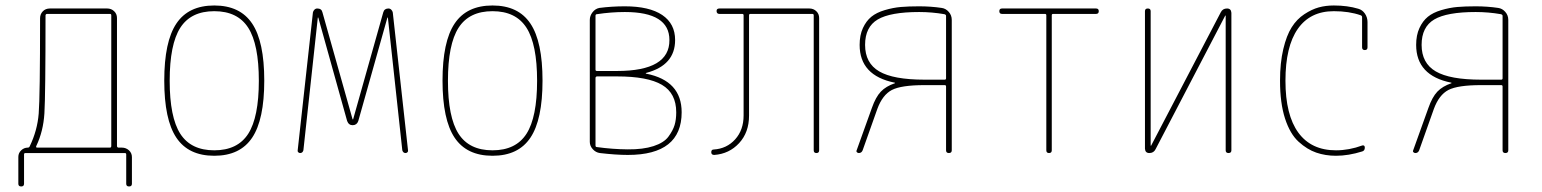

<svg xmlns="http://www.w3.org/2000/svg" viewBox="-20 -550 5540 690"><path d="M110.4 -25.4Q108.4 -20.5 112.3 -19.5H375Q379.9 -19.5 379.9 -25.4V-495.1Q379.9 -500 375 -500H149.4Q144.5 -500 143.6 -495.1Q143.6 -208 139.6 -143.1Q135.7 -78.1 110.4 -25.4ZM45.9 110.4V13.7Q45.9 0 56.2 -9.8Q66.4 -19.5 80.1 -19.5Q85 -19.5 86.9 -24.4Q114.3 -81.1 119.1 -142.1Q124 -203.1 124 -484.4Q124 -499 133.8 -509.3Q143.6 -519.5 159.2 -519.5H365.2Q379.9 -519.5 390.1 -509.8Q400.4 -500 400.4 -485.4V-25.4Q400.4 -20.5 405.3 -19.5H418Q432.6 -19.5 443.4 -9.8Q454.1 0 454.1 14.6V110.4Q454.1 120.1 443.8 120.1Q433.6 120.1 433.6 110.4V4.9Q433.6 0 428.7 0H71.3Q66.4 0 66.4 4.9V110.4Q66.4 120.1 56.2 120.1Q45.9 120.1 45.9 110.4Z M872.1 -450.2Q834 -509.8 750 -509.8Q666 -509.8 627.9 -450.2Q589.8 -390.6 589.8 -259.8Q589.8 -128.9 627.9 -69.3Q666 -9.8 750 -9.8Q834 -9.8 872.1 -69.3Q910.2 -128.9 910.2 -259.8Q910.2 -390.6 872.1 -450.2ZM886.2 -55.2Q842.8 9.8 750 9.8Q657.2 9.8 613.8 -55.2Q570.3 -120.1 570.3 -260.3Q570.3 -400.4 613.8 -465.3Q657.2 -530.3 750 -530.3Q842.8 -530.3 886.2 -465.3Q929.7 -400.4 929.7 -260.3Q929.7 -120.1 886.2 -55.2Z M1058.6 0Q1054.7 0 1051.8 -2.9Q1048.8 -5.9 1049.8 -9.8L1104.5 -504.9Q1105.5 -510.7 1109.9 -515.1Q1114.3 -519.5 1120.1 -519.5Q1135.7 -519.5 1138.7 -505.9L1247.1 -121.1H1248H1249L1357.4 -505.9Q1361.3 -519.5 1376 -519.5Q1381.8 -519.5 1386.2 -515.1Q1390.6 -510.7 1391.6 -504.9L1446.3 -9.8Q1447.3 -5.9 1444.3 -2.9Q1441.4 0 1437.5 0Q1428.7 0 1425.8 -9.8L1374 -486.3L1373 -487.3L1372.1 -486.3L1267.6 -115.2Q1262.7 -100.6 1248 -100.1Q1233.4 -99.6 1227.5 -115.2L1124 -486.3L1123 -487.3L1122.1 -486.3L1070.3 -9.8Q1067.4 0 1058.6 0Z M1872.1 -450.2Q1834 -509.8 1750 -509.8Q1666 -509.8 1627.9 -450.2Q1589.8 -390.6 1589.8 -259.8Q1589.8 -128.9 1627.9 -69.3Q1666 -9.8 1750 -9.8Q1834 -9.8 1872.1 -69.3Q1910.2 -128.9 1910.2 -259.8Q1910.2 -390.6 1872.1 -450.2ZM1886.2 -55.2Q1842.8 9.8 1750 9.8Q1657.2 9.8 1613.8 -55.2Q1570.3 -120.1 1570.3 -260.3Q1570.3 -400.4 1613.8 -465.3Q1657.2 -530.3 1750 -530.3Q1842.8 -530.3 1886.2 -465.3Q1929.7 -400.4 1929.7 -260.3Q1929.7 -120.1 1886.2 -55.2Z M2120.1 -269.5V-27.3Q2120.1 -21.5 2125 -21.5Q2180.7 -13.7 2235.8 -13.2Q2291 -12.7 2328.6 -24.9Q2366.2 -37.1 2382.3 -59.1Q2398.4 -81.1 2404.3 -100.6Q2410.2 -120.1 2410.2 -146.5Q2410.2 -214.8 2358.9 -245.1Q2307.6 -275.4 2197.3 -275.4H2125Q2120.1 -274.4 2120.1 -269.5ZM2120.1 -493.2V-299.8Q2120.1 -294.9 2125 -294.9H2197.3Q2386.7 -294.9 2385.7 -406.2Q2385.7 -506.8 2225.6 -506.8Q2175.8 -506.8 2125 -499Q2120.1 -499 2120.1 -493.2ZM2135.7 0Q2121.1 -2 2110.4 -13.7Q2099.6 -25.4 2099.6 -40V-478.5Q2099.6 -493.2 2109.4 -505.9Q2119.1 -518.6 2133.8 -521.5Q2178.7 -527.3 2225.6 -527.3Q2313.5 -527.3 2359.9 -496.1Q2406.2 -464.8 2406.2 -406.2Q2406.2 -315.4 2302.7 -288.1Q2300.8 -288.1 2300.8 -286.1Q2300.8 -285.2 2302.7 -285.2Q2429.7 -259.8 2429.7 -146.5Q2429.7 6.8 2236.3 6.8Q2193.4 6.8 2135.7 0Z M2546.9 6.8Q2536.1 6.8 2536.1 -2.9Q2536.1 -12.7 2544.9 -12.7Q2591.8 -15.6 2622.1 -49.3Q2652.3 -83 2652.3 -134.8V-495.1Q2652.3 -500 2647.5 -500H2565.4Q2555.7 -500 2555.2 -509.8Q2554.7 -519.5 2565.4 -519.5H2888.7Q2903.3 -519.5 2913.6 -509.8Q2923.8 -500 2923.8 -485.4V-9.8Q2923.8 0 2914.1 0Q2904.3 0 2904.3 -9.8V-495.1Q2904.3 -500 2899.4 -500H2676.8Q2671.9 -500 2671.9 -495.1V-134.8Q2671.9 -74.2 2636.2 -35.6Q2600.6 2.9 2546.9 6.8Z M3088.9 -388.7Q3088.9 -323.2 3139.6 -293.5Q3190.4 -263.7 3302.7 -263.7H3375Q3379.9 -263.7 3379.9 -268.6V-493.2Q3379.9 -497.1 3374 -499Q3329.1 -506.8 3283.2 -506.8Q3179.7 -506.8 3134.3 -480Q3088.9 -453.1 3088.9 -388.7ZM3066.4 0Q3062.5 0 3059.6 -2.9Q3056.6 -5.9 3058.6 -9.8L3113.3 -162.1Q3127 -201.2 3145.5 -220.7Q3164.1 -240.2 3196.3 -251V-252Q3196.3 -252.9 3195.3 -252.9Q3069.3 -278.3 3069.3 -388.7Q3069.3 -423.8 3081.1 -449.2Q3092.8 -474.6 3111.3 -489.7Q3129.9 -504.9 3159.7 -513.7Q3189.5 -522.5 3217.3 -524.9Q3245.1 -527.3 3283.2 -527.3Q3325.2 -527.3 3364.3 -521.5Q3378.9 -519.5 3389.6 -507.3Q3400.4 -495.1 3400.4 -478.5V-9.8Q3400.4 0 3390.1 0Q3379.9 0 3379.9 -9.8V-239.3Q3379.9 -244.1 3375 -244.1H3302.7Q3218.8 -244.1 3185.1 -226.6Q3151.4 -209 3132.8 -158.2L3080.1 -9.8Q3076.2 0 3066.4 0Z M3581.1 -500Q3571.3 -500 3571.3 -509.8Q3571.3 -519.5 3581.1 -519.5H3918.9Q3928.7 -519.5 3928.7 -509.8Q3928.7 -500 3918.9 -500H3764.6Q3759.8 -500 3759.8 -495.1V-9.8Q3759.8 0 3750 0Q3740.2 0 3740.2 -9.8V-495.1Q3740.2 -500 3735.4 -500Z M4110.4 0Q4095.7 0 4094.7 -15.6V-509.8Q4094.7 -519.5 4105 -519.5Q4115.2 -519.5 4115.2 -509.8V-27.3Q4115.2 -26.4 4116.2 -26.4Q4117.2 -26.4 4117.2 -27.3L4367.2 -505.9Q4374 -519.5 4389.6 -519.5Q4404.3 -519.5 4405.3 -503.9V-9.8Q4405.3 0 4395 0Q4384.8 0 4384.8 -9.8V-493.2Q4384.8 -494.1 4383.8 -494.1Q4382.8 -494.1 4382.8 -493.2L4132.8 -13.7Q4126 0 4110.4 0Z M4781.2 9.8Q4743.2 9.8 4710.4 -1.5Q4677.7 -12.7 4647 -40.5Q4616.2 -68.4 4598.1 -124Q4580.1 -179.7 4580.1 -259.8Q4580.1 -324.2 4591.8 -373.5Q4603.5 -422.9 4622.1 -452.1Q4640.6 -481.4 4667.5 -499Q4694.3 -516.6 4719.2 -523.4Q4744.1 -530.3 4773.4 -530.3Q4822.3 -530.3 4861.3 -518.6Q4876 -514.6 4885.3 -501Q4894.5 -487.3 4894.5 -470.7V-379.9Q4894.5 -370.1 4884.8 -370.1Q4875 -370.1 4875 -379.9V-488.3Q4875 -493.2 4870.1 -495.1Q4828.1 -509.8 4773.4 -509.8Q4688.5 -509.8 4644 -446.3Q4599.6 -382.8 4599.6 -259.8Q4599.6 -136.7 4646 -73.2Q4692.4 -9.8 4781.2 -9.8Q4828.1 -9.8 4876 -27.3Q4879.9 -28.3 4882.3 -26.4Q4884.8 -24.4 4884.8 -19.5Q4884.8 -8.8 4876 -5.9Q4826.2 9.8 4781.2 9.8Z M5088.9 -388.7Q5088.9 -323.2 5139.6 -293.5Q5190.4 -263.7 5302.7 -263.7H5375Q5379.9 -263.7 5379.9 -268.6V-493.2Q5379.9 -497.1 5374 -499Q5329.1 -506.8 5283.2 -506.8Q5179.7 -506.8 5134.3 -480Q5088.9 -453.1 5088.9 -388.7ZM5066.4 0Q5062.5 0 5059.6 -2.9Q5056.6 -5.9 5058.6 -9.8L5113.3 -162.1Q5127 -201.2 5145.5 -220.7Q5164.1 -240.2 5196.3 -251V-252Q5196.3 -252.9 5195.3 -252.9Q5069.3 -278.3 5069.3 -388.7Q5069.3 -423.8 5081.1 -449.2Q5092.8 -474.6 5111.3 -489.7Q5129.9 -504.9 5159.7 -513.7Q5189.5 -522.5 5217.3 -524.9Q5245.1 -527.3 5283.2 -527.3Q5325.2 -527.3 5364.3 -521.5Q5378.9 -519.5 5389.6 -507.3Q5400.4 -495.1 5400.4 -478.5V-9.8Q5400.4 0 5390.1 0Q5379.9 0 5379.9 -9.8V-239.3Q5379.9 -244.1 5375 -244.1H5302.7Q5218.8 -244.1 5185.1 -226.6Q5151.4 -209 5132.8 -158.2L5080.1 -9.8Q5076.2 0 5066.4 0Z"/></svg>

Font: Rounded-X Mgen+ 1mn thin
Style: Regular
Weight: 100
Designer: [Source Han Sans]
Ryoko NISHIZUKA  (kana & ideographs); Paul D. Hunt (Latin, Greek & Cyrillic); Wenlong ZHANG  (bopomofo
Version: Version 1.059.20150602